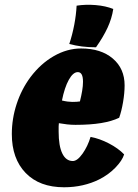

<svg xmlns="http://www.w3.org/2000/svg" viewBox="-20 -771 585 812"><path d="M242 -346Q254 -343 265.5 -341.5Q277 -340 285 -340Q293 -340 303.5 -340.5Q314 -341 318 -342Q324 -366 327.5 -387Q331 -408 331 -425Q331 -446 325.5 -456Q320 -466 309 -466Q289 -466 271 -433.5Q253 -401 242 -346ZM363 -192Q401 -185 440.5 -164.5Q480 -144 505 -118Q497 -92 468 -62Q439 -32 399 -12Q367 4 329.5 12.5Q292 21 251 21Q147 21 88.5 -39.5Q30 -100 30 -204Q30 -269 50.5 -331.5Q71 -394 109 -445Q152 -502 208 -534Q264 -566 323 -566Q407 -566 457 -523.5Q507 -481 507 -410Q507 -378 500.5 -339.5Q494 -301 484 -273Q453 -258 407.5 -250.5Q362 -243 299 -243Q281 -243 263.5 -245Q246 -247 229 -250Q228 -244 228 -236.5Q228 -229 228 -214Q228 -154 243.5 -122Q259 -90 288 -90Q307 -90 329 -121Q351 -152 363 -192ZM459 -733Q453 -693 435 -654Q417 -615 386 -571Q354 -571 326.5 -574.5Q299 -578 273 -585Q286 -624 294 -666Q302 -708 304 -747Q342 -753 384.5 -749.5Q427 -746 459 -733Z"/></svg>

Font: Atma
Style: Bold
Weight: 700
Designer: Gregori Vincens, Jeremie Hornus, Riccardo Olocco, Yoann Minet.
Foundry: black foundry
Version: Version 1.102;PS 1.100;hotconv 1.0.86;makeotf.lib2.5.63406